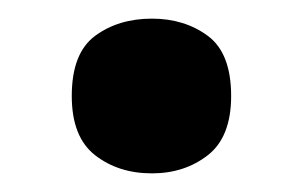

<svg xmlns="http://www.w3.org/2000/svg" viewBox="-20 -173 325 206"><path d="M57 -70Q57 -116 82 -134.5Q107 -153 143 -153Q178 -153 203 -134.5Q228 -116 228 -70Q228 -26 203 -6.5Q178 13 143 13Q107 13 82 -6.5Q57 -26 57 -70Z"/></svg>

Font: Noto Sans IKEA
Style: Bold
Weight: 600
Designer: Monotype Design Team
Foundry: Monotype Imaging Inc.
Version: Version 2.001